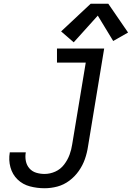

<svg xmlns="http://www.w3.org/2000/svg" viewBox="-20 -993 701 1021"><path d="M217 8Q251 8 285 -1Q319 -10 348.5 -32Q378 -54 399 -84Q420 -114 431.5 -147Q443 -180 448 -214L534 -735H283V-660H436L364 -226Q360 -198 350 -170.5Q340 -143 321 -118Q302 -93 274 -80.5Q246 -68 217 -68Q194 -68 172.5 -74.5Q151 -81 136.5 -97.5Q122 -114 117.5 -136.5Q113 -159 117 -182V-183H32V-182Q25 -142 35.5 -103.5Q46 -65 73.5 -38.5Q101 -12 139 -2Q177 8 217 8ZM372 -768 500 -910 582 -775 661 -820 556 -973H462L305 -826Z"/></svg>

Font: Iosevka Sparkle Oblique
Style: Regular
Weight: 400
Italic angle: -9°
Designer: Belleve Invis
Foundry: Belleve Invis
Version: Version 4.5.0; ttfautohint (v1.8.3)